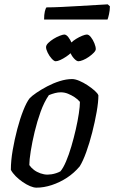

<svg xmlns="http://www.w3.org/2000/svg" viewBox="-20 -864 526 884"><path d="M148 0Q135 0 118.5 -7Q102 -14 84.5 -26Q67 -38 52.5 -52.5Q38 -67 30 -82Q30 -124 38.5 -173Q47 -222 59.5 -269.5Q72 -317 87 -355Q102 -393 116 -411Q126 -422 148 -437Q170 -452 197.5 -466.5Q225 -481 255 -490.5Q285 -500 312 -500Q326 -500 345 -492Q364 -484 383 -471.5Q402 -459 416 -446.5Q430 -434 433 -425Q433 -394 425 -348.5Q417 -303 404.5 -254Q392 -205 377 -163.5Q362 -122 347 -98Q321 -67 288 -45.5Q255 -24 218.5 -12Q182 0 148 0ZM199 -60Q207 -60 217 -61.5Q227 -63 238 -66.5Q249 -70 258 -75Q271 -90 284 -120.5Q297 -151 308.5 -190Q320 -229 329 -268.5Q338 -308 343 -341.5Q348 -375 348 -395Q338 -407 323.5 -416.5Q309 -426 293 -432.5Q277 -439 260 -439Q247 -439 233.5 -435.5Q220 -432 205 -426Q183 -394 167 -349.5Q151 -305 139.5 -257Q128 -209 121.5 -168Q115 -127 115 -104Q123 -92 136 -82Q149 -72 166 -66Q183 -60 199 -60ZM236 -582Q229 -582 218 -594Q207 -606 199.5 -621.5Q192 -637 192 -647Q192 -656 202 -666Q212 -676 226.5 -685Q241 -694 255.5 -699.5Q270 -705 276 -705Q285 -705 294.5 -693Q304 -681 310.5 -665Q317 -649 317 -638Q317 -631 307.5 -621.5Q298 -612 284.5 -603Q271 -594 258 -588Q245 -582 236 -582ZM341 -582Q333 -582 322 -593.5Q311 -605 303.5 -621Q296 -637 296 -647Q296 -656 306 -666Q316 -676 330.5 -685Q345 -694 359 -699.5Q373 -705 380 -705Q389 -705 398.5 -693Q408 -681 414.5 -665Q421 -649 421 -638Q421 -631 412 -621.5Q403 -612 389.5 -602.5Q376 -593 362.5 -587.5Q349 -582 341 -582ZM183 -774Q183 -797 186.5 -811.5Q190 -826 194 -830Q224 -830 264.5 -832Q305 -834 347 -836.5Q389 -839 423.5 -841Q458 -843 476 -844L486 -835Q486 -817 482 -799Q478 -781 475 -774Z"/></svg>

Font: Texturina Medium 12pt
Style: Italic
Weight: 400
Italic angle: -11°
Version: Version 1.002